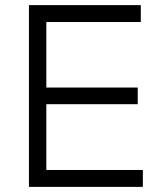

<svg xmlns="http://www.w3.org/2000/svg" viewBox="-20 -730 633 750"><path d="M93 0V-710H530V-644H161V-388H518V-323H161V-66H538V0Z"/></svg>

Font: Geist Light
Style: Regular
Weight: 400
Designer: Basement.studio, Andrés Briganti, Mateo Zaragoza
Foundry: Basement.studio, Vercel, Andrés Briganti, Guido Ferreyra, Mateo Zaragoza
Version: Version 1.401